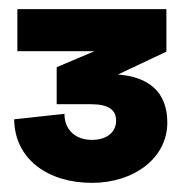

<svg xmlns="http://www.w3.org/2000/svg" viewBox="-20 -729 403 420"><path d="M181 -329C273 -329 346 -383 346 -461C346 -528 305 -561 238 -566L344 -616V-709H18V-617H189V-618L104 -582V-501H179C217 -501 234 -489 234 -465C234 -441 215 -423 181 -423C146 -423 121 -444 121 -480L11 -468C12 -380 86 -329 181 -329Z"/></svg>

Font: Kalas SG
Style: Bold
Weight: 700
Designer: Kalas
Foundry: Kalas
Version: Version 2.000;FEAKit 1.0